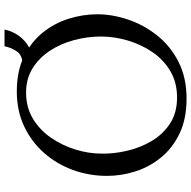

<svg xmlns="http://www.w3.org/2000/svg" viewBox="-18 -790 825 828"><g transform="rotate(-90 394.0 -376.5)"><path d="M413 -716Q501 -716 564 -685Q627 -654 667.5 -603.5Q708 -553 727 -491.5Q746 -430 746 -369Q746 -305 723.5 -237.5Q701 -170 656 -112.5Q611 -55 542.5 -19.5Q474 16 382 16Q294 16 231 -14.5Q168 -45 127.5 -95Q87 -145 68 -205.5Q49 -266 49 -327Q49 -404 74.5 -474Q100 -544 148 -598.5Q196 -653 263 -684.5Q330 -716 413 -716ZM408 -676Q345 -676 296.5 -647Q248 -618 214.5 -570Q181 -522 163 -464.5Q145 -407 145 -349Q144 -298 157 -241.5Q170 -185 198.5 -136Q227 -87 273.5 -56Q320 -25 387 -25Q452 -25 501 -54Q550 -83 583 -131.5Q616 -180 633 -238Q650 -296 650 -353Q650 -412 634.5 -469.5Q619 -527 588.5 -573.5Q558 -620 513 -648Q468 -676 408 -676ZM525 -644 534 -692Q570 -692 586.5 -717Q603 -742 608 -769H680Q674 -737 654 -708.5Q634 -680 601.5 -662Q569 -644 525 -644Z"/></g></svg>

Font: Lora
Style: Italic
Weight: 400
Italic angle: -3°
Designer: Olga Karpushina, Alexei Vanyashin (Cyrillic)
Foundry: Cyreal
Version: Version 3.008